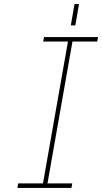

<svg xmlns="http://www.w3.org/2000/svg" viewBox="-20 -918 499 938"><path d="M326 -794 344 -898H366L348 -794ZM65 0 69 -22H190L312 -715H191L195 -737H459L455 -715H334L212 -22H333L329 0Z"/></svg>

Font: Tomorrow Thin
Style: Italic
Weight: 250
Italic angle: -10°
Designer: Tony de Marco, Monica Rizzolli
Foundry: Just in Type
Version: Version 2.002